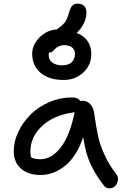

<svg xmlns="http://www.w3.org/2000/svg" viewBox="-20 -970 673 1037"><path d="M323.2 -538.1Q244.6 -538.1 199.2 -576.7Q153.8 -615.2 153.8 -679.2Q153.8 -728.5 194.1 -768.3Q234.4 -808.1 286.1 -811Q296.4 -818.8 299.8 -820.8Q324.7 -839.4 335 -856.2Q345.2 -873 353 -902.8Q360.8 -930.2 371.3 -940.2Q381.8 -950.2 397.9 -950.2Q446.8 -950.2 446.8 -901.9Q446.8 -872.1 432.4 -843.3Q418 -814.5 394 -792Q432.1 -777.8 452.6 -748.5Q473.1 -719.2 473.1 -679.2Q473.1 -618.7 430.2 -578.4Q387.2 -538.1 323.2 -538.1ZM243.2 -669.9Q243.2 -646 263.2 -631.6Q283.2 -617.2 314.9 -617.2Q349.1 -617.2 366.9 -633.5Q384.8 -649.9 384.8 -680.2Q384.8 -700.7 369.6 -713.4Q354.5 -726.1 328.1 -726.1Q311 -726.1 297.6 -719.7Q284.2 -713.4 277.8 -706.1Q271.5 -698.7 264.2 -692.4Q256.8 -686 250 -686Q246.1 -686 244.1 -687Q243.2 -682.1 243.2 -669.9ZM199.2 -24.9Q131.8 -24.9 93 -59.6Q54.2 -94.2 54.2 -153.8Q54.2 -206.1 79.1 -258.3Q104 -310.5 145.3 -351.6Q186.5 -392.6 245.6 -418.2Q304.7 -443.8 368.2 -443.8Q401.9 -443.8 414.1 -423.8Q418 -425.8 426.8 -425.8Q450.7 -425.8 467.5 -407.5Q484.4 -389.2 488.8 -358.9Q499.5 -280.8 510.3 -232.9Q521 -185.1 544.7 -133.1Q568.4 -81.1 606.9 -30.8Q624.5 -9.3 612.5 18.8Q600.6 46.9 571.8 46.9Q559.1 46.9 551.8 42Q544.4 37.1 536.1 25.9Q493.7 -30.3 468.3 -85.2Q442.9 -140.1 429.2 -229Q411.6 -175.3 384.8 -134.8Q357.9 -94.2 326.9 -70.8Q295.9 -47.4 263.9 -36.1Q231.9 -24.9 199.2 -24.9ZM144 -151.9Q144 -133.3 147.9 -120.1Q166.5 -109.9 196.8 -109.9Q260.3 -109.9 309.6 -175.5Q358.9 -241.2 382.8 -363.8Q270.5 -349.1 207.3 -289.6Q144 -230 144 -151.9Z"/></svg>

Font: Shantell Sans Irregular Bouncy
Style: Regular
Weight: 400
Designer: Stephen Nixon, Anya Danilova, Shantell Martin
Foundry: Arrow Type
Version: Version 1.006;[9816181b4]